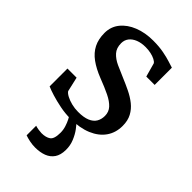

<svg xmlns="http://www.w3.org/2000/svg" viewBox="-242 -649 974 974"><g transform="rotate(45 244.5 -162.0)"><path d="M234.5 11Q197 11 159.5 3.5Q122 -4 91.2 -13.5Q60.5 -23 44 -30.5V-158.5H109.5L127.5 -80Q133.5 -70.5 150.5 -61.5Q167.5 -52.5 190.2 -46.8Q213 -41 238 -41Q277.5 -41 302 -51.2Q326.5 -61.5 337.5 -80Q348.5 -98.5 348.5 -123Q348.5 -151.5 330.5 -171.2Q312.5 -191 278.8 -207.5Q245 -224 196.5 -242.5Q148 -261.5 115 -285.5Q82 -309.5 65.5 -342Q49 -374.5 49 -419Q49 -464 75.8 -497Q102.5 -530 148.2 -548.2Q194 -566.5 251.5 -566.5Q294.5 -566.5 326.8 -560.2Q359 -554 381.2 -546.8Q403.5 -539.5 415.5 -536V-412.5H355.5L335 -486.5Q330.5 -494.5 317.2 -501.2Q304 -508 286 -512Q268 -516 248 -516Q217 -516 194 -506.8Q171 -497.5 158.2 -481Q145.5 -464.5 145.5 -442Q145.5 -407.5 164.2 -386.8Q183 -366 213 -352.2Q243 -338.5 275.5 -325Q308 -311.5 339 -296.5Q370 -281.5 394.5 -262Q419 -242.5 433.5 -215.5Q448 -188.5 448 -150.5Q448 -102 422.8 -65.8Q397.5 -29.5 349.5 -9.2Q301.5 11 234.5 11ZM210.5 241Q191.5 241 171 236.8Q150.5 232.5 137 227.5V159Q147.5 162.5 161.5 164.5Q175.5 166.5 182.5 166.5Q213.5 166.5 231.5 154Q249.5 141.5 249.5 96.5Q249.5 76 243.2 56.2Q237 36.5 229 21.2Q221 6 216 -1L247 -6L265.5 -1Q276 8.5 291.8 29.5Q307.5 50.5 319.2 79Q331 107.5 330.5 139.5Q330 176 314.8 198.2Q299.5 220.5 272.8 230.8Q246 241 210.5 241Z"/></g></svg>

Font: Merriweather 20pt
Style: Regular
Weight: 400
Version: Version 2.100